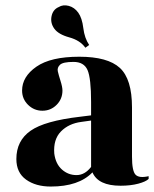

<svg xmlns="http://www.w3.org/2000/svg" viewBox="-20 -676 565 704"><path d="M307 -511 293 -501Q274 -528 234 -539Q194 -550 179 -571Q164 -592 169 -616.5Q174 -641 195 -650Q211 -660 232 -654.5Q253 -649 267 -629.5Q281 -610 285.5 -573Q290 -536 307 -511ZM422 5Q340 5 319 -44Q269 8 166 8Q111 8 75.5 -17.5Q40 -43 40 -93Q40 -160 92 -196.5Q144 -233 274 -248L314 -253V-302Q314 -389 301 -419Q288 -449 249.5 -449Q211 -449 200 -438.5Q189 -428 192 -414.5Q195 -401 202 -379Q209 -357 209 -344Q209 -313 187.5 -291.5Q166 -270 135.5 -270Q105 -270 83 -291.5Q61 -313 61 -344Q61 -395 113.5 -431.5Q166 -468 270.5 -468Q375 -468 419.5 -427Q464 -386 464 -282V-102Q464 -49 477 -35.5Q490 -22 525 -30V-20Q515 -10 487 -2.5Q459 5 422 5ZM314 -64V-234L278 -229Q232 -223 203.5 -194Q175 -165 179 -113Q184 -75 207 -54.5Q230 -34 260.5 -34Q291 -34 314 -64Z"/></svg>

Font: Rozha One
Style: Regular
Weight: 400
Designer: Tim Donaldson, Indian Type Foundry
Foundry: Indian Type Foundry
Version: Version 1.300;PS 1.0;hotconv 1.0.78;makeotf.lib2.5.61930; tt